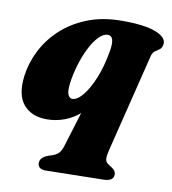

<svg xmlns="http://www.w3.org/2000/svg" viewBox="-82 -556 779 872"><g transform="rotate(10 307.5 -120.0)"><path d="M189 245Q150 245.5 150 216.5Q150 187.5 196 174Q220.5 167 232 156Q243.5 145 251 121L300.5 -40Q270.5 -14 231.8 0.5Q193 15 150.5 15Q80.5 15 43.2 -29Q6 -73 17 -161Q24.5 -220.5 53 -278Q81.5 -335.5 131.2 -382.2Q181 -429 251.2 -457Q321.5 -485 411.5 -485Q519 -485 568.8 -464.2Q618.5 -443.5 614.5 -413.5Q612 -395.5 602 -388.2Q592 -381 581.2 -373.8Q570.5 -366.5 566 -348L454 105.5Q447 134.5 449 147.5Q451 160.5 462 167.5L479 178.5Q499 191 499 208Q499 224.5 487 232Q475 239.5 454.5 240ZM227 -163.5Q222.5 -125.5 229.8 -111Q237 -96.5 249 -96.5Q271.5 -96.5 297.2 -127.5Q323 -158.5 345.2 -212.8Q367.5 -267 379.5 -336.5Q386.5 -375.5 381 -393.2Q375.5 -411 359 -411Q337 -411 315.5 -388Q294 -365 275.8 -328Q257.5 -291 244.8 -247.5Q232 -204 227 -163.5Z"/></g></svg>

Font: Fraunces 9pt S000 Black
Style: Italic
Weight: 900
Italic angle: -16°
Version: Version 1.000; ttfautohint (v1.8.3)